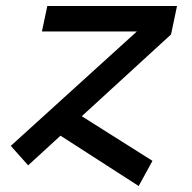

<svg xmlns="http://www.w3.org/2000/svg" viewBox="-20 -552 640 641"><path d="M74 0 16 -65 437 -447H120L138 -532H571L551 -437L253 -164L489 -15L443 69L182 -99Z"/></svg>

Font: Geist Mono Medium
Style: Italic
Weight: 500
Italic angle: -12°
Monospace: yes
Designer: Basement.studio, Andrés Briganti, Mateo Zaragoza
Foundry: Basement.studio, Vercel, Andrés Briganti, Guido Ferreyra, Mateo Zaragoza
Version: Version 1.500; ttfautohint (v1.8.4.7-5d5b)